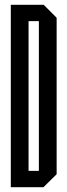

<svg xmlns="http://www.w3.org/2000/svg" viewBox="-20 -780 281 800"><path d="M25 0V-760H162L216 -706V-54L161 0ZM142 -692H99V-68H142Z"/></svg>

Font: Commune Nuit Debout
Style: Regular
Weight: 400
Designer: Sébastien Marchal
Foundry: Sébastien Marchal
Version: Version 1.003;PS 1.3;hotconv 1.0.88;makeotf.lib2.5.647800